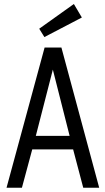

<svg xmlns="http://www.w3.org/2000/svg" viewBox="-20 -920 516 941"><path d="M12 0.2H87.4L138 -187.8H338.4L388 0.2H466.2L281 -687H198.6ZM155.6 -254.2 239 -578.8 321.2 -254.2ZM197.6 -738.4 381.2 -834.2 342 -900.4 172.2 -779.2Z"/></svg>

Font: Secuela Light
Style: Regular
Weight: 300
Designer: Fernando Haro
Foundry: deFharo
Version: Version 1.708